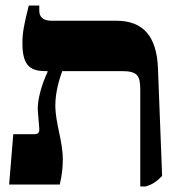

<svg xmlns="http://www.w3.org/2000/svg" viewBox="-20 -667 657 694"><path d="M566 -31 551 -419C547 -535 498 -592 401 -592H167C137 -592 122 -605 122 -628V-647H84C67 -579 61 -549 61 -512C61 -436 84 -410 143 -410H152V-407C134 -369 113 -307 117 -263L122 -202C123 -188 118 -182 104 -182H28L13 0H196C205 -36 207 -68 207 -91C207 -158 180 -222 180 -286C180 -331 193 -378 205 -410H419C476 -410 487 -395 487 -343V7H507C534 -2 545 -10 566 -31Z"/></svg>

Font: Noto Serif Hebrew Extra
Style: Regular
Weight: 800
Designer: Monotype Design Team
Foundry: Monotype Imaging Inc.
Version: Version 1.901